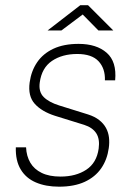

<svg xmlns="http://www.w3.org/2000/svg" viewBox="-20 -692 498 722"><path d="M202 10Q152 10 114.8 -6Q77.5 -22 57.8 -55Q38 -88 39.5 -138H78Q79.5 -105 94 -80.2Q108.5 -55.5 136.8 -41.8Q165 -28 207.5 -28Q265.5 -28 304.5 -53.8Q343.5 -79.5 351 -133Q356 -169 342 -190.8Q328 -212.5 296.5 -222.5L187 -256.5Q137 -272.5 110.8 -301.5Q84.5 -330.5 91.5 -382Q97.5 -425.5 119.8 -458Q142 -490.5 181 -508.8Q220 -527 275.5 -527Q343 -527 381.2 -493.5Q419.5 -460 413 -390H374.5Q376 -434.5 350.5 -461.8Q325 -489 270.5 -489Q214 -489 175.5 -463Q137 -437 129.5 -382Q124.5 -347 144.2 -327.2Q164 -307.5 202.5 -295.5L311.5 -261.5Q336.5 -253.5 353 -240.5Q369.5 -227.5 378.5 -211Q387.5 -194.5 389.8 -175Q392 -155.5 389 -135Q383 -91.5 360.5 -59Q338 -26.5 298.5 -8.2Q259 10 202 10ZM159 -577.5 282 -672.5H311L406 -577.5H350L291 -637.5L211 -577.5Z"/></svg>

Font: Public Sans Thin Thin
Style: Italic
Weight: 250
Italic angle: -8°
Version: Version 2.001